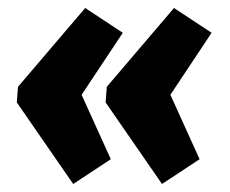

<svg xmlns="http://www.w3.org/2000/svg" viewBox="-20 -488 575 480"><path d="M287 -406 184 -251 257 -90 163 -28 22 -232 25 -271 193 -468ZM509 -406 406 -251 479 -90 385 -28 244 -232 247 -271 415 -468Z"/></svg>

Font: Exo 2.0 Extra Bold
Style: Italic
Weight: 800
Italic angle: -8°
Designer: Natanael Gama
Version: Version 1.001;PS 001.001;hotconv 1.0.70;makeotf.lib2.5.58329